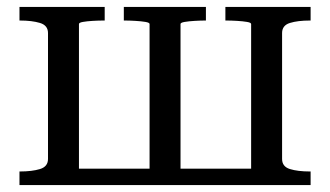

<svg xmlns="http://www.w3.org/2000/svg" viewBox="-20 -532 948 552"><path d="M118 -437Q118 -459 95 -466Q72 -473 37 -473H36V-512H281V-473H279Q263 -473 246.5 -472Q230 -471 218.5 -469Q207 -467 207 -463V0H36V-39H37Q72 -39 95 -46Q118 -53 118 -75ZM702 -463Q702 -467 690 -469Q678 -471 661.5 -472Q645 -473 629 -473H628V-512H873V-473H871Q836 -473 813.5 -466Q791 -459 791 -437V-75Q791 -53 813.5 -46Q836 -39 871 -39H873V0H702ZM180 -47H744V0H180ZM336 -473V-512H572V-473H571Q557 -473 540 -472Q523 -471 511 -469Q499 -467 499 -463V0H410V-463Q410 -467 398 -469Q386 -471 369 -472Q352 -473 338 -473Z"/></svg>

Font: Roboto Serif 72pt
Style: Regular
Weight: 400
Designer: Greg Gazdowicz
Foundry: Commercial Type
Version: Version 1.008